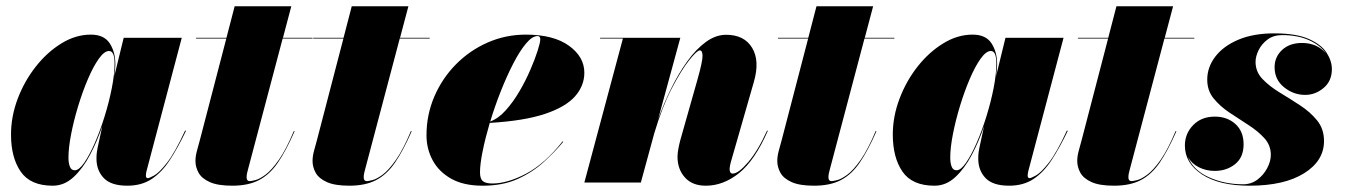

<svg xmlns="http://www.w3.org/2000/svg" viewBox="-20 -580 4272 610"><path d="M346.5 -375.5Q346.5 -362 343 -337.5L373 -460H557.5L445.5 -36.5Q443.5 -28.5 443.5 -22Q443.5 -14 450 -14Q454 -14 469.8 -22.5Q485.5 -31 510.5 -62.8Q535.5 -94.5 568 -165L571 -164.5Q545.5 -111.5 520 -72.2Q494.5 -33 462.2 -11.5Q430 10 384.5 10Q333 10 309.8 -14.2Q286.5 -38.5 286.5 -76Q286.5 -88.5 287.8 -96.8Q289 -105 290 -110L305 -179.5Q289 -131.5 266 -88Q243 -44.5 213.5 -17.2Q184 10 147.5 10Q76.5 10 45.8 -34.8Q15 -79.5 15 -152.5Q15 -210 36.2 -266.2Q57.5 -322.5 93.8 -368.5Q130 -414.5 175.2 -442.2Q220.5 -470 268.5 -470Q310.5 -470 328.5 -442.5Q346.5 -415 346.5 -375.5ZM344 -378.5Q344 -418 326.5 -418Q311.5 -418 294 -393.5Q276.5 -369 259.5 -329.2Q242.5 -289.5 228.5 -243.5Q214.5 -197.5 206 -154Q197.5 -110.5 197.5 -79Q197.5 -62 202 -50.5Q206.5 -39 217.5 -39Q231 -39 247.5 -62.8Q264 -86.5 281 -125.2Q298 -164 312.2 -209.8Q326.5 -255.5 335.2 -300Q344 -344.5 344 -378.5Z M916 -163Q889.5 -102.5 863.5 -64.2Q837.5 -26 803.2 -8Q769 10 718 10Q672 10 646.5 -1.5Q621 -13 611 -31Q601 -49 601 -68.5Q601 -84 606 -102Q611 -120 615 -135L699 -457.5H603V-460H699.5L725.5 -560H905.5L879 -460H973V-457.5H878L768 -42Q766.5 -36.5 765 -30Q763.5 -23.5 763.5 -16.5Q763.5 -4.5 774 -4.5Q778 -4.5 791.2 -7.8Q804.5 -11 823.8 -25.2Q843 -39.5 866 -72.2Q889 -105 913.5 -163.5Z M1288 -163Q1261.5 -102.5 1235.5 -64.2Q1209.5 -26 1175.2 -8Q1141 10 1090 10Q1044 10 1018.5 -1.5Q993 -13 983 -31Q973 -49 973 -68.5Q973 -84 978 -102Q983 -120 987 -135L1071 -457.5H975V-460H1071.5L1097.5 -560H1277.5L1251 -460H1345V-457.5H1250L1140 -42Q1138.5 -36.5 1137 -30Q1135.5 -23.5 1135.5 -16.5Q1135.5 -4.5 1146 -4.5Q1150 -4.5 1163.2 -7.8Q1176.5 -11 1195.8 -25.2Q1215 -39.5 1238 -72.2Q1261 -105 1285.5 -163.5Z M1505 -32.5Q1505 -11.5 1514.5 -4.2Q1524 3 1544 3Q1592 3 1651.5 -28.2Q1711 -59.5 1767.5 -131L1769.5 -129.5Q1742.5 -97 1707 -64.8Q1671.5 -32.5 1624.2 -11.2Q1577 10 1513.5 10Q1453 10 1413.5 -12.2Q1374 -34.5 1354.5 -71Q1335 -107.5 1335 -150Q1335 -215.5 1360 -273.5Q1385 -331.5 1428.8 -375.8Q1472.5 -420 1529.5 -445Q1586.5 -470 1650.5 -470Q1738.5 -470 1787.5 -434.8Q1836.5 -399.5 1836.5 -349Q1836.5 -307.5 1806.8 -273.8Q1777 -240 1711 -218Q1645 -196 1536 -189.5Q1522 -142 1513.5 -100.2Q1505 -58.5 1505 -32.5ZM1688 -465.5Q1671 -465.5 1651 -441.5Q1631 -417.5 1610.5 -377.8Q1590 -338 1571 -290Q1552 -242 1537.5 -194Q1563.5 -203.5 1587 -229.8Q1610.5 -256 1630.5 -290.2Q1650.5 -324.5 1665.2 -358.8Q1680 -393 1688.2 -419.2Q1696.5 -445.5 1696.5 -455Q1696.5 -465.5 1688 -465.5Z M1959 -457.5H1886.5V-460H2141.5L2071 -201.5Q2089 -251.5 2112.5 -299.2Q2136 -347 2163.8 -385.5Q2191.5 -424 2222.8 -446.8Q2254 -469.5 2287 -469.5Q2344.5 -469.5 2369.5 -428.2Q2394.5 -387 2375 -319.5L2301.5 -63.5Q2300.5 -59.5 2299.2 -53.2Q2298 -47 2298 -43.5Q2298 -28.5 2308 -28.5Q2326 -28.5 2357 -64.8Q2388 -101 2417 -165L2419.5 -164.5Q2378 -70 2328 -30Q2278 10 2222.5 10Q2179.5 10 2156 -16.2Q2132.5 -42.5 2132.5 -82Q2132.5 -93.5 2135.5 -109Q2138.5 -124.5 2142 -137L2196 -327.5Q2212.5 -386 2212 -403Q2211.5 -420 2203.5 -420Q2194.5 -420 2169.2 -388.2Q2144 -356.5 2113.5 -297.5Q2083 -238.5 2058.5 -156L2016 0H1836.5Z M2764.5 -163Q2738 -102.5 2712 -64.2Q2686 -26 2651.8 -8Q2617.5 10 2566.5 10Q2520.5 10 2495 -1.5Q2469.5 -13 2459.5 -31Q2449.5 -49 2449.5 -68.5Q2449.5 -84 2454.5 -102Q2459.5 -120 2463.5 -135L2547.5 -457.5H2451.5V-460H2548L2574 -560H2754L2727.5 -460H2821.5V-457.5H2726.5L2616.5 -42Q2615 -36.5 2613.5 -30Q2612 -23.5 2612 -16.5Q2612 -4.5 2622.5 -4.5Q2626.5 -4.5 2639.8 -7.8Q2653 -11 2672.2 -25.2Q2691.5 -39.5 2714.5 -72.2Q2737.5 -105 2762 -163.5Z M3148 -375.5Q3148 -362 3144.5 -337.5L3174.5 -460H3359L3247 -36.5Q3245 -28.5 3245 -22Q3245 -14 3251.5 -14Q3255.5 -14 3271.2 -22.5Q3287 -31 3312 -62.8Q3337 -94.5 3369.5 -165L3372.5 -164.5Q3347 -111.5 3321.5 -72.2Q3296 -33 3263.8 -11.5Q3231.5 10 3186 10Q3134.5 10 3111.2 -14.2Q3088 -38.5 3088 -76Q3088 -88.5 3089.2 -96.8Q3090.5 -105 3091.5 -110L3106.5 -179.5Q3090.5 -131.5 3067.5 -88Q3044.5 -44.5 3015 -17.2Q2985.5 10 2949 10Q2878 10 2847.2 -34.8Q2816.5 -79.5 2816.5 -152.5Q2816.5 -210 2837.8 -266.2Q2859 -322.5 2895.2 -368.5Q2931.5 -414.5 2976.8 -442.2Q3022 -470 3070 -470Q3112 -470 3130 -442.5Q3148 -415 3148 -375.5ZM3145.5 -378.5Q3145.5 -418 3128 -418Q3113 -418 3095.5 -393.5Q3078 -369 3061 -329.2Q3044 -289.5 3030 -243.5Q3016 -197.5 3007.5 -154Q2999 -110.5 2999 -79Q2999 -62 3003.5 -50.5Q3008 -39 3019 -39Q3032.5 -39 3049 -62.8Q3065.5 -86.5 3082.5 -125.2Q3099.5 -164 3113.8 -209.8Q3128 -255.5 3136.8 -300Q3145.5 -344.5 3145.5 -378.5Z M3717.5 -163Q3691 -102.5 3665 -64.2Q3639 -26 3604.8 -8Q3570.5 10 3519.5 10Q3473.5 10 3448 -1.5Q3422.5 -13 3412.5 -31Q3402.5 -49 3402.5 -68.5Q3402.5 -84 3407.5 -102Q3412.5 -120 3416.5 -135L3500.5 -457.5H3404.5V-460H3501L3527 -560H3707L3680.5 -460H3774.5V-457.5H3679.5L3569.5 -42Q3568 -36.5 3566.5 -30Q3565 -23.5 3565 -16.5Q3565 -4.5 3575.5 -4.5Q3579.5 -4.5 3592.8 -7.8Q3606 -11 3625.2 -25.2Q3644.5 -39.5 3667.5 -72.2Q3690.5 -105 3715 -163.5Z M4186.5 -132Q4186.5 -69 4123.2 -29.5Q4060 10 3950 10Q3853.5 10 3799 -25.8Q3744.5 -61.5 3744.5 -117.5Q3744.5 -155.5 3770.8 -182.5Q3797 -209.5 3839.5 -209.5Q3879 -209.5 3905 -186Q3931 -162.5 3931 -121.5Q3931 -80 3904 -58.5Q3877 -37 3839.5 -37Q3811.5 -37 3788.5 -48.8Q3765.5 -60.5 3754 -81.5Q3771 -39.5 3820.5 -17Q3870 5.5 3929.5 5.5Q3955 5.5 3974.8 -9.2Q3994.5 -24 4006 -45.8Q4017.5 -67.5 4017.5 -88Q4017.5 -118.5 3997 -141Q3976.5 -163.5 3946.5 -182.8Q3916.5 -202 3886.5 -222Q3856.5 -242 3836 -267Q3815.5 -292 3815.5 -327Q3815.5 -366.5 3841 -400Q3866.5 -433.5 3914.2 -453.8Q3962 -474 4028.5 -474Q4097.5 -474 4137.5 -456.5Q4177.5 -439 4194.5 -412.8Q4211.5 -386.5 4211.5 -360.5Q4211.5 -322.5 4185.2 -300.5Q4159 -278.5 4126.5 -278.5Q4089.5 -278.5 4059.5 -302.8Q4029.5 -327 4029.5 -366.5Q4029.5 -399 4053.2 -421.2Q4077 -443.5 4116.5 -443.5Q4164.5 -443.5 4192.5 -410.5Q4174.5 -436.5 4138.5 -452.5Q4102.5 -468.5 4053.5 -468.5Q4025.5 -468.5 4006.8 -454.2Q3988 -440 3978.5 -420.2Q3969 -400.5 3969 -383.5Q3969 -352 3991 -329Q4013 -306 4045.5 -286.2Q4078 -266.5 4110.2 -245.5Q4142.5 -224.5 4164.5 -197.5Q4186.5 -170.5 4186.5 -132Z"/></svg>

Font: Bodoni* 72pt Fatface
Style: Italic
Weight: 900
Italic angle: -13°
Version: Version 2.3